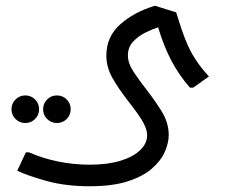

<svg xmlns="http://www.w3.org/2000/svg" viewBox="-20 -448 801 668"><path d="M292 200Q209 200 143.5 182Q78 164 40 146L70 82H81Q128 103 182.5 114Q237 125 292 125Q354 125 398.5 111.5Q443 98 467.5 74.5Q492 51 492 22Q492 4 479 -20.5Q466 -45 430 -91Q391 -141 370.5 -178Q350 -215 350 -255Q350 -320 398 -363Q446 -406 519 -428L593 -405Q609 -351 624.5 -311.5Q640 -272 660 -241.5Q680 -211 707 -182L652 -143H641Q604 -185 577.5 -234.5Q551 -284 530 -353Q511 -347 486.5 -335Q462 -323 443.5 -303.5Q425 -284 425 -255Q425 -228 444.5 -198.5Q464 -169 489 -137Q518 -100 542.5 -60.5Q567 -21 567 22Q567 49 553.5 80Q540 111 508.5 138.5Q477 166 424 183Q371 200 292 200ZM68 -20Q48 -20 34 -34Q20 -48 20 -68Q20 -88 34 -102Q48 -116 68 -116Q88 -116 102 -102Q116 -88 116 -68Q116 -48 102 -34Q88 -20 68 -20ZM178 -20Q158 -20 144 -34Q130 -48 130 -68Q130 -88 144 -102Q158 -116 178 -116Q198 -116 212 -102Q226 -88 226 -68Q226 -48 212 -34Q198 -20 178 -20Z"/></svg>

Font: Fustat
Style: Regular
Weight: 400
Designer: Mohamed Gaber, Khaled Hosny, Laura Garcia Mut
Foundry: Kief Type Foundry, Alif Type Foundry, Hard Type Foundry
Version: Version 1.007